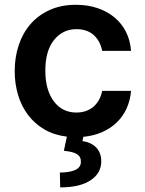

<svg xmlns="http://www.w3.org/2000/svg" viewBox="-20 -573 617 817"><path d="M303.3 -552.6Q353.3 -552.6 394.9 -538.5Q436.4 -524.5 467.2 -498.9Q497.9 -473.4 516.2 -437.1Q534.4 -400.9 537.6 -356.5H414.8Q406.2 -399.5 378.4 -424.2Q350.5 -448.9 305 -448.9Q246.4 -448.9 209.5 -402.3Q172.9 -356.2 172.9 -272.7Q172.9 -189.6 209.2 -141.7Q245 -94.1 305 -94.1Q326.3 -94.1 344.6 -100.3Q362.9 -106.5 377 -118.3Q391 -130 400.7 -147.2Q410.5 -164.4 414.8 -186.4H537.6Q534.4 -146.7 519.2 -112.6Q503.9 -78.5 477.8 -52.9Q451.7 -27.3 415.5 -11.2Q379.3 5 334.5 9.2L331 27.3Q348.7 29.8 363.5 36.6Q378.2 43.3 388.7 54Q399.1 64.6 405 79.5Q410.9 94.5 410.9 112.9Q411.2 163.4 365.8 193.9Q320.3 224.4 236.2 224.4L234.7 161.2Q275.6 161.2 299.7 150.4Q323.9 139.6 324.2 116.1Q324.6 104.8 320.5 96.8Q316.4 88.8 307.7 83.1Q299 77.4 285 74Q271 70.7 251.8 68.5L264.6 8.5Q209.9 1.8 168.5 -22.5Q127.1 -46.9 99.1 -84.2Q71 -121.4 56.8 -169.2Q42.6 -217 42.6 -270.6Q42.6 -329.5 59.7 -380.9Q76.7 -432.2 109.7 -470.3Q142.8 -508.5 191.4 -530.5Q240.1 -552.6 303.3 -552.6Z"/></svg>

Font: Inter P Semi Bold
Style: Regular
Weight: 600
Designer: Rasmus Andersson
Foundry: rsms
Version: Version 3.018;git-588b23468